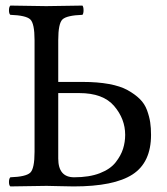

<svg xmlns="http://www.w3.org/2000/svg" viewBox="-20 -667 598 689"><path d="M246.1 -30.8Q300.3 -30.8 338.1 -45.4Q376 -60.1 395 -84.5Q414.1 -108.9 421.6 -133.1Q429.2 -157.2 429.2 -183.1Q429.2 -240.2 389.6 -286.6Q350.1 -333 264.2 -333H189V-98.1Q189 -30.8 246.1 -30.8ZM104 -122.1V-522.9Q104 -583 88.6 -597.4Q73.2 -611.8 17.1 -613.8Q12.2 -617.7 12.2 -629.9Q12.2 -642.1 17.1 -647Q117.2 -645 146 -645Q178.2 -645 275.9 -647Q279.8 -642.1 279.8 -630.1Q279.8 -618.2 275.9 -613.8Q219.7 -611.8 204.3 -597.4Q189 -583 189 -522.9V-373H276.9Q330.1 -373 371.1 -365.5Q412.1 -357.9 438 -343.5Q463.9 -329.1 481.4 -312Q499 -294.9 507.6 -271.5Q516.1 -248 519 -228Q522 -208 522 -183.1Q522 -84 455.6 -41Q389.2 2 244.1 2Q225.1 2 193.1 1Q161.1 0 147 0Q114.7 0 17.1 2Q12.2 -2 12.2 -13.9Q12.2 -25.9 17.1 -30.8Q73.2 -32.7 88.6 -47.4Q104 -62 104 -122.1Z"/></svg>

Font: Linux Libertine Initials
Style: Initials
Weight: 400
Designer: Philipp H. Poll
Foundry: Philipp H. Poll
Version: Version 5.0.6